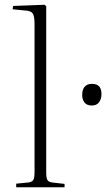

<svg xmlns="http://www.w3.org/2000/svg" viewBox="-20 -789 446 806"><path d="M48 -3V-18L99 -23Q114 -25 119.5 -33Q125 -41 125 -68V-689Q125 -722 117 -733Q109 -744 84 -745L33 -750L35 -764L167 -769L174 -763V-66Q174 -42 179 -33.5Q184 -25 199 -23L251 -17V-3ZM365 -346Q345 -346 335 -358.5Q325 -371 325 -390Q325 -413 335.5 -425Q346 -437 366 -437Q386 -437 396 -426.5Q406 -416 406 -394Q406 -374 396 -360Q386 -346 365 -346Z"/></svg>

Font: Literata 60pt ExtraLight
Style: Regular
Weight: 250
Designer: Latin by Veronika Burian and Jose Scaglione. Greek by Irene Vlachou. Cyrillic by Vera Evstafieva.
Foundry: TypeTogether
Version: Version 3.103;gftools[0.9.29]